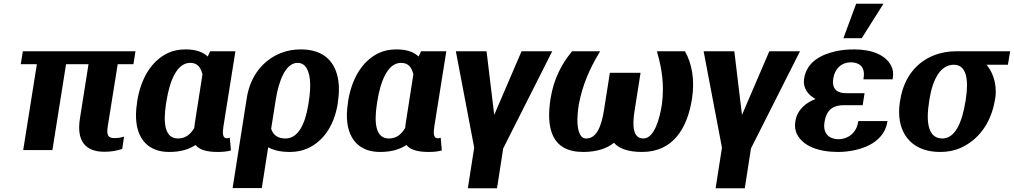

<svg xmlns="http://www.w3.org/2000/svg" viewBox="-20 -802 5418 1026"><path d="M91 -459H177L104 0H260L333 -459H453L407 -168C389 -53 432 9 538 9C576 9 604 3 633 -6L643 -72L632 -69C623 -66 608 -64 593 -64C558 -64 548 -78 556 -128L609 -459H693L704 -528H102Z M712 -250C706 -213 705 -178 709 -146C720 -59 772 10 884 10C950 10 992 -6 1025 -27C1043 -4 1080 10 1142 10C1171 10 1191 8 1214 2L1208 -66L1201 -64C1200 -64 1197 -63 1192 -63C1170 -63 1168 -88 1174 -127L1238 -528H1103L1090 -500C1066 -522 1031 -538 972 -538C937 -538 905 -532 876 -518C787 -475 732 -380 713 -260ZM867 -246 869 -259C886 -367 924 -466 996 -466C1035 -466 1052 -443 1062 -405L1021 -143C1020 -134 1019 -127 1018 -118C997 -83 971 -62 931 -62C861 -62 851 -143 867 -246Z M1223 203H1379L1413 -15C1441 0 1475 10 1531 10C1565 10 1597 3 1626 -10C1712 -50 1767 -136 1785 -250L1786 -260C1792 -300 1793 -337 1788 -371C1774 -467 1715 -538 1588 -538C1550 -538 1515 -532 1482 -519C1389 -483 1318 -399 1299 -280ZM1429 -114 1454 -272C1470 -370 1506 -466 1570 -466C1586 -466 1598 -461 1608 -451C1640 -418 1644 -346 1630 -259L1628 -246C1612 -143 1575 -62 1506 -62C1464 -62 1440 -80 1429 -114Z M1839 -250C1833 -213 1832 -178 1836 -146C1847 -59 1899 10 2011 10C2077 10 2119 -6 2152 -27C2170 -4 2207 10 2269 10C2298 10 2318 8 2341 2L2335 -66L2328 -64C2327 -64 2324 -63 2319 -63C2297 -63 2295 -88 2301 -127L2365 -528H2230L2217 -500C2193 -522 2158 -538 2099 -538C2064 -538 2032 -532 2003 -518C1914 -475 1859 -380 1840 -260ZM1994 -246 1996 -259C2013 -367 2051 -466 2123 -466C2162 -466 2179 -443 2189 -405L2148 -143C2147 -134 2146 -127 2145 -118C2124 -83 2098 -62 2058 -62C1988 -62 1978 -143 1994 -246Z M2416 -528 2514 -13 2480 204H2636L2669 -9L2931 -528H2767L2621 -188L2580 -528Z M2922 -275C2897 -117 2928 10 3096 10C3172 10 3225 -10 3261 -39C3286 -10 3333 10 3411 10C3576 10 3653 -115 3678 -275C3694 -379 3676 -463 3642 -525L3641 -528H3491L3493 -518C3516 -438 3531 -350 3517 -244C3505 -166 3476 -62 3418 -62C3362 -62 3358 -130 3371 -210L3403 -413H3239L3207 -210C3194 -130 3169 -62 3113 -62C3100 -62 3093 -66 3085 -75C3061 -107 3062 -173 3073 -244C3093 -350 3133 -438 3181 -518L3187 -528H3037C2983 -463 2939 -382 2922 -275Z M3740 -528 3838 -13 3804 204H3960L3993 -9L4255 -528H4091L3945 -188L3904 -528Z M4230 -153C4226 -128 4229 -103 4240 -83C4272 -21 4355 10 4458 10C4520 10 4582 -4 4626 -27C4671 -50 4712 -90 4721 -148L4723 -155H4567L4565 -148C4556 -90 4509 -58 4461 -58C4417 -58 4375 -83 4386 -150C4398 -224 4441 -240 4491 -240H4590L4600 -304H4501C4457 -304 4423 -323 4433 -384C4442 -439 4480 -469 4526 -469C4566 -469 4605 -450 4595 -386L4594 -378H4750L4751 -386C4755 -409 4752 -432 4742 -451C4713 -507 4641 -538 4545 -538C4510 -538 4477 -535 4446 -528C4369 -511 4291 -472 4277 -382C4269 -329 4300 -294 4338 -273C4286 -253 4240 -216 4230 -153ZM4487 -598H4585L4701 -782H4555Z M4789 -259C4783 -220 4783 -186 4789 -153C4807 -59 4876 10 5004 10C5044 10 5081 3 5114 -12C5205 -53 5276 -140 5297 -270L5299 -282C5302 -301 5301 -319 5300 -336C5295 -385 5278 -424 5252 -456H5366L5378 -528H5089C5048 -528 5009 -521 4975 -508C4879 -472 4810 -389 4791 -269ZM4945 -259 4947 -272C4964 -378 5005 -456 5077 -456C5146 -456 5157 -374 5141 -272L5139 -259C5122 -153 5086 -62 5016 -62C4940 -62 4927 -147 4945 -259Z"/></svg>

Font: Aerodynamic
Style: BdObl
Weight: 500
Designer: Google
Version: Version 2.000980; 2014